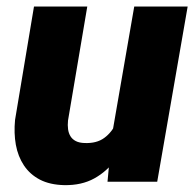

<svg xmlns="http://www.w3.org/2000/svg" viewBox="-20 -548 587 579"><path d="M316.9 -136.7 384.8 -528.3H545.9L454.1 0H304.2ZM347.2 -236.3 388.7 -237.3Q383.8 -192.4 369.1 -147.9Q354.5 -103.5 328.6 -67.4Q302.7 -31.2 264.4 -10Q226.1 11.2 173.8 10.3Q130.4 9.3 100.3 -6.3Q70.3 -22 52.2 -49.1Q34.2 -76.2 27.8 -111.3Q21.5 -146.5 25.4 -186.5L82.5 -528.3H243.2L185.1 -184.6Q183.6 -170.4 185.3 -158.2Q187 -146 192.6 -137Q198.2 -127.9 208.5 -122.6Q218.8 -117.2 234.9 -116.7Q271.5 -115.2 294.4 -132.1Q317.4 -148.9 329.8 -176.8Q342.3 -204.6 347.2 -236.3Z"/></svg>

Font: Roboto Black
Style: Italic
Weight: 900
Italic angle: -12°
Designer: Christian Robertson
Foundry: Google
Version: Version 3.0; 2020